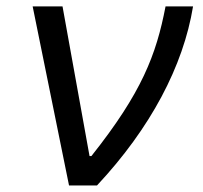

<svg xmlns="http://www.w3.org/2000/svg" viewBox="-20 -565 620 585"><path d="M190.3 0H275.6C438.9 -174.7 538.4 -363.6 568.2 -545.5H484.4C456 -397.7 411.9 -282.7 258.5 -89.5H252.8L170.5 -545.5H79.5Z"/></svg>

Font: Magic Ui Pro
Style: Italic
Weight: 400
Italic angle: -9.39999°
Designer: Stefan Endress, Andreas Faust
Version: Version 1.000;FEAKit 1.0